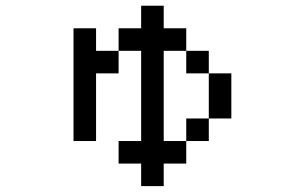

<svg xmlns="http://www.w3.org/2000/svg" viewBox="-20 -558 1040 655"><path d="M461.5 -538.5H538.5V-461.5H615.4V-384.6H692.3V-307.7H769.2V-153.8H692.3V-76.9H615.4V0H538.5V76.9H461.5V0H384.6V-76.9H461.5V-384.6H384.6V-461.5H461.5ZM230.8 -461.5H307.7V-384.6H384.6V-307.7H307.7V-76.9H230.8ZM692.3 -307.7H615.4V-384.6H538.5V-76.9H615.4V-153.8H692.3Z"/></svg>

Font: Mintsoda - Lime Green 13x16
Style: Regular
Weight: 400
Designer: Mintsoda-15
Version: Version 1.0